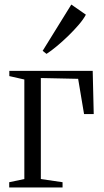

<svg xmlns="http://www.w3.org/2000/svg" viewBox="-20 -824 455 844"><path d="M20.5 0V-23L87 -37V-474.5L21 -489.5V-512.5H387.5L392 -322.5H349.5L323.5 -477.5L159.5 -481V-37L255 -23V0ZM184 -587.5 167.5 -600.5 293.5 -804 357.5 -759.5Q347 -739.5 326 -715Q305 -690.5 279.8 -666Q254.5 -641.5 229.5 -620.8Q204.5 -600 185 -587.5Z"/></svg>

Font: Merriweather 120pt Light
Style: Regular
Weight: 300
Version: Version 2.100